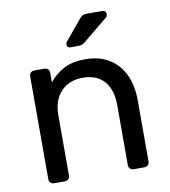

<svg xmlns="http://www.w3.org/2000/svg" viewBox="-82 -802 770 872"><g transform="rotate(-10 303.0 -366.0)"><path d="M97.2 0Q87 0 80.6 -6.4Q74.3 -12.7 74.3 -22.9V-497.1Q74.3 -507.3 80.6 -513.6Q87 -520 97.2 -520H143.8Q154 -520 160.4 -513.6Q166.7 -507.3 166.7 -497.1V-452.7Q193.4 -486.6 232.9 -508.3Q272.4 -530 334.4 -530Q399.2 -530 444.4 -501.5Q489.6 -473.1 513.1 -422.7Q536.5 -372.2 536.5 -305.4V-22.9Q536.5 -12.7 530.1 -6.4Q523.7 0 513.6 0H463.9Q453.8 0 447.4 -6.4Q441 -12.7 441 -22.9V-300.1Q441 -370.1 406.9 -409.7Q372.8 -449.3 307.3 -449.3Q245.1 -449.3 207.3 -409.7Q169.6 -370.1 169.6 -300.1V-22.9Q169.6 -12.7 163.2 -6.4Q156.8 0 146.6 0ZM277.8 -595Q261.8 -595 261.8 -611Q261.8 -619 266.8 -624L341.6 -714.3Q350.1 -724.9 357.2 -728.7Q364.3 -732.5 378.6 -732.5H446.7Q465.7 -732.5 465.7 -713.3Q465.7 -706.3 460.7 -701.3L344.6 -606.3Q336.6 -599.3 329.7 -597.2Q322.7 -595 311.6 -595Z"/></g></svg>

Font: Rubik Light
Style: Regular
Weight: 300
Designer: Hubert and Fischer
Foundry: Hubert and Fischer
Version: Version 2.300;gftools[0.9.30]